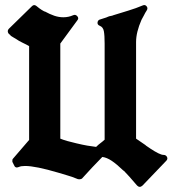

<svg xmlns="http://www.w3.org/2000/svg" viewBox="-20 -642 693 745"><path d="M625 -18Q632 -25 628 -33Q624 -41 614 -41Q600 -41 561 -67Q563 -66 557.5 -69.5Q552 -73 545 -78H546Q538 -83 528.5 -90Q519 -97 508 -104V-479Q508 -517 529 -565Q534 -573 538.5 -582.5Q543 -592 549 -601Q555 -610 549 -617.5Q543 -625 534 -621Q508 -610 478.5 -601Q449 -592 420 -583Q416 -581 409.5 -580Q403 -579 399 -577Q393 -574 384 -571.5Q375 -569 370 -567Q360 -565 358.5 -555.5Q357 -546 367 -542Q380 -537 383 -521Q386 -505 386 -473V-100Q376 -91 369 -86Q362 -81 353 -72Q336 -74 318.5 -77Q301 -80 276 -86Q236 -95 214 -104V-473L280 -563Q287 -571 280 -579Q273 -587 264 -583Q246 -575 226 -575Q208 -575 190.5 -581Q173 -587 153 -598V-597Q149 -599 141 -604Q133 -609 121 -619Q112 -626 104 -618L15 -531Q9 -525 10.5 -518Q12 -511 19 -507Q19 -507 22 -503Q28 -499 32.5 -496.5Q37 -494 42 -491Q53 -483 68 -476Q83 -469 93 -463V-99L31 -27Q28 -25 28 -20Q28 -17 28 -14L34 -2Q39 12 53 6Q61 2 77 2Q98 2 130 8.5Q162 15 206 28Q221 33 239.5 38Q258 43 282 53Q291 55 298 51Q318 29 337.5 8Q357 -13 377 -33Q394 -31 413.5 -18Q433 -5 460 21V20Q469 29 482 43.5Q495 58 512 78Q522 88 533 78Z"/></svg>

Font: MM Taunggyi
Style: Regular
Weight: 400
Designer: Khon Soe Zaw Thu
Version: Version 1.00 July 18, 2016, initial release